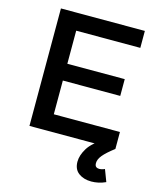

<svg xmlns="http://www.w3.org/2000/svg" viewBox="-132 -794 920 1105"><g transform="rotate(15 328.0 -241.5)"><path d="M92 -700H592V-599H210V-402H552V-302H210V-101H604V0H92ZM532 -36 604 0Q557 36 537 60.5Q517 85 517 107Q517 123 524.5 129Q532 135 543 135Q550 135 559 133Q568 131 576 127L603 198Q581 208 559.5 212.5Q538 217 518 217Q472 217 442 194.5Q412 172 412 127Q412 89 438 46.5Q464 4 532 -36Z"/></g></svg>

Font: Alexandria
Style: Regular
Weight: 400
Designer: Mohamed Gaber
Foundry: Kief Type Foundry
Version: Version 5.100